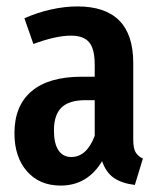

<svg xmlns="http://www.w3.org/2000/svg" viewBox="-20 -563 494 598"><path d="M425 -69 400 13Q359 8 334.5 -9Q310 -26 298 -61Q252 15 169 15Q103 15 64 -29.5Q25 -74 25 -148Q25 -234 78.5 -279Q132 -324 234 -324H275V-361Q275 -411 257.5 -431.5Q240 -452 201 -452Q154 -452 84 -426L56 -506Q96 -524 139 -533.5Q182 -543 221 -543Q395 -543 395 -367V-128Q395 -102 402 -89.5Q409 -77 425 -69ZM275 -140V-251H246Q195 -251 171.5 -228Q148 -205 148 -157Q148 -116 162 -95Q176 -74 202 -74Q250 -74 275 -140Z"/></svg>

Font: Fira Sans Extra Condensed Medium
Style: Regular
Weight: 500
Width: 1
Designer: Carrois Corporate & Edenspiekermann AG
Foundry: Carrois Corporate GbR & Edenspiekermann AG
Version: Version 4.203